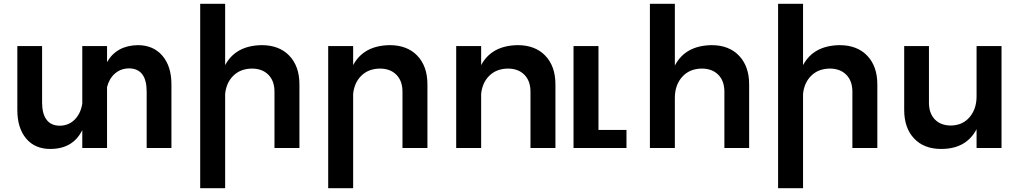

<svg xmlns="http://www.w3.org/2000/svg" viewBox="-20 -777 5359 1008"><path d="M880 -334V0H750V-296Q750 -418 656 -418Q613 -417 583 -390.5Q553 -364 542 -320V0H412V-94Q363 5 244 5Q163 5 117 -50Q71 -105 71 -200V-535H201V-238Q201 -180 224.5 -148.5Q248 -117 295 -117Q342 -118 373 -150Q404 -182 412 -233V-535H542V-451Q592 -538 703 -540Q785 -540 832.5 -484.5Q880 -429 880 -334Z M1552 -334V0H1421V-296Q1421 -352 1389 -384.5Q1357 -417 1302 -417Q1242 -416 1205 -379.5Q1168 -343 1162 -284V211H1031V-757H1162V-435Q1217 -538 1354 -540Q1446 -540 1499 -484.5Q1552 -429 1552 -334Z M2224 -334V0H2093V-296Q2093 -352 2061 -384.5Q2029 -417 1974 -417Q1914 -416 1877 -379.5Q1840 -343 1834 -284V211H1703V-535H1834V-435Q1889 -538 2026 -540Q2118 -540 2171 -484.5Q2224 -429 2224 -334Z M2896 -334V0H2765V-296Q2765 -352 2733 -384.5Q2701 -417 2646 -417Q2586 -416 2549 -379.5Q2512 -343 2506 -284V0H2375V-535H2506V-435Q2561 -538 2698 -540Q2790 -540 2843 -484.5Q2896 -429 2896 -334Z M3122 -95H3269V0H2991V-535H3122Z M3913 -334V0H3783V-296Q3783 -352 3751 -384.5Q3719 -417 3664 -417Q3599 -416 3561 -373Q3523 -330 3523 -263V0H3392V-757H3523V-433Q3578 -538 3716 -540Q3807 -540 3860 -484.5Q3913 -429 3913 -334Z M4586 -334V0H4455V-296Q4455 -352 4423 -384.5Q4391 -417 4336 -417Q4276 -416 4239 -379.5Q4202 -343 4196 -284V211H4065V-757H4196V-435Q4251 -538 4388 -540Q4480 -540 4533 -484.5Q4586 -429 4586 -334Z M5238 -535V0H5107V-99Q5053 5 4921 5Q4831 5 4779 -50Q4727 -105 4727 -200V-535H4857V-238Q4857 -182 4888 -150Q4919 -118 4972 -118Q5034 -119 5070.5 -162Q5107 -205 5107 -271V-535Z"/></svg>

Font: Montserrat arm2 Medium
Style: Regular
Weight: 500
Designer: Julieta Ulanovsky
Foundry: Julieta Ulanovsky
Version: Version 6.000